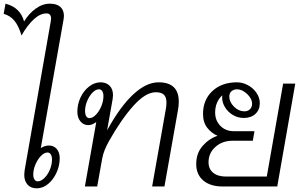

<svg xmlns="http://www.w3.org/2000/svg" viewBox="-56 -1015 1655 1045"><path d="M292 -928Q292 -923 290 -909L166 -209Q188 -223 210 -223Q237 -223 253 -204Q269 -185 269 -154Q269 -113 251.5 -75Q234 -37 205.5 -13.5Q177 10 144 10Q112 10 94 -10Q76 -30 76 -64Q76 -72 78 -88L220 -897Q222 -909 222 -913Q222 -942 197 -942Q163 -942 128.5 -910.5Q94 -879 61 -822Q46 -873 23.5 -901Q1 -929 -36 -940L-26 -995Q55 -974 75 -898Q100 -940 137.5 -967.5Q175 -995 216 -995Q253 -995 272.5 -977.5Q292 -960 292 -928ZM125 -64Q125 -49 131.5 -38.5Q138 -28 149 -28Q167 -28 185.5 -46Q204 -64 215.5 -91.5Q227 -119 227 -147Q227 -164 220.5 -174.5Q214 -185 203 -185Q185 -185 167 -166.5Q149 -148 137 -120Q125 -92 125 -64Z M917 -462Q917 -439 913 -418L839 0H772L846 -418Q850 -438 850 -456Q850 -486 836 -499.5Q822 -513 792 -513Q736 -513 669.5 -438.5Q603 -364 536 -245Q522 -219 513.5 -198Q505 -177 500 -151L473 0H406L468 -351Q446 -334 425 -334Q398 -334 381.5 -354.5Q365 -375 365 -407Q365 -448 382.5 -485Q400 -522 429.5 -544.5Q459 -567 491 -567Q522 -567 540.5 -548.5Q559 -530 559 -497Q559 -491 557 -475L527 -306Q598 -435 669 -501Q740 -567 807 -567Q917 -567 917 -462ZM507 -492Q507 -509 500.5 -519Q494 -529 483 -529Q465 -529 447.5 -511Q430 -493 418.5 -465.5Q407 -438 407 -411Q407 -394 413 -383Q419 -372 431 -372Q448 -372 466 -390.5Q484 -409 495.5 -437Q507 -465 507 -492Z M1551 -560 1453 0H1156Q1089 0 1050.5 -32.5Q1012 -65 1012 -122Q1012 -181 1046.5 -220.5Q1081 -260 1128 -276Q1095 -290 1072 -319.5Q1049 -349 1049 -395Q1049 -472 1100 -519.5Q1151 -567 1234 -567Q1264 -567 1293 -551.5Q1322 -536 1340 -509.5Q1358 -483 1358 -454Q1358 -417 1334 -395Q1310 -373 1271 -373Q1238 -373 1211 -389.5Q1184 -406 1168.5 -431.5Q1153 -457 1153 -484Q1153 -492 1154 -496Q1136 -481 1125.5 -456.5Q1115 -432 1115 -403Q1115 -359 1143.5 -330Q1172 -301 1216 -301H1329L1320 -249H1210Q1154 -249 1116.5 -215.5Q1079 -182 1079 -132Q1079 -95 1104.5 -74.5Q1130 -54 1175 -54H1396L1485 -560ZM1192 -489Q1192 -460 1217.5 -434.5Q1243 -409 1274 -409Q1293 -409 1304.5 -420.5Q1316 -432 1316 -450Q1316 -478 1289 -503.5Q1262 -529 1234 -529Q1217 -529 1204.5 -519Q1192 -509 1192 -489Z"/></svg>

Font: KoHo
Style: Italic
Weight: 400
Italic angle: -10°
Designer: Cadson Demak & Katatrad Team
Foundry: Cadson Demak Co.,Ltd.
Version: Version 1.000